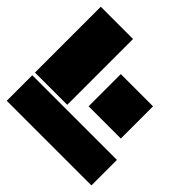

<svg xmlns="http://www.w3.org/2000/svg" viewBox="-181 -856 1011 1011"><g transform="rotate(45 325.0 -350.0)"><path d="M335 -284.2V-523.9H575.2V-284.2ZM9.8 0V-189.9H640.1V0ZM9.8 -210V-700.2H250V-210Z"/></g></svg>

Font: Nastup Basic
Style: Regular
Weight: 400
Designer: Maksym Kobuzan
Foundry: Zakznak
Version: Version 1.020;FEAKit 1.0